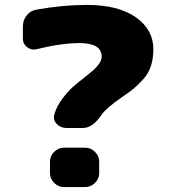

<svg xmlns="http://www.w3.org/2000/svg" viewBox="-20 -760 696 780"><path d="M333 -740Q460 -740 531.5 -690Q603 -640 603 -560Q603 -522 593 -491.5Q583 -461 561 -437Q539 -413 522.5 -399.5Q506 -386 475 -365Q410 -320 392 -293Q357 -240 316 -240H250Q226 -240 210 -257Q194 -274 201 -296Q210 -328 233 -358.5Q256 -389 274.5 -405.5Q293 -422 324 -446Q348 -465 360 -475.5Q372 -486 382.5 -501Q393 -516 393 -530Q393 -585 303 -585Q230 -585 128 -560Q108 -555 90.5 -568Q73 -581 73 -602V-653Q73 -678 88.5 -697.5Q104 -717 129 -721Q235 -740 333 -740ZM326 -160Q349 -160 366 -143Q383 -126 383 -103V-57Q383 -34 366 -17Q349 0 326 0H240Q217 0 200 -17Q183 -34 183 -57V-103Q183 -126 200 -143Q217 -160 240 -160Z"/></svg>

Font: Rounded Mplus 1c Black
Style: Regular
Weight: 900
Version: Version 1.059.20150529